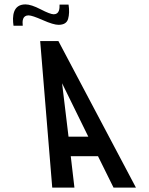

<svg xmlns="http://www.w3.org/2000/svg" viewBox="-20 -854 678 874"><path d="M217.8 0H318.8L302.1 -143H426.1L496.8 0H598.8L245.9 -667H162.9ZM291.9 -232 262.6 -475 381.9 -232ZM224.6 -789C213.9 -789 194.1 -796.5 165.2 -811.5C136.3 -826.5 113.2 -834 95.8 -834C38.1 -834 35.3 -779.3 41.5 -737H83.5C81.3 -757.9 82 -784 110.1 -784C120.8 -784 142.3 -776.8 174.7 -762.5C207.1 -748.2 230.9 -741 246.3 -741C270.3 -741 284.9 -750 290 -768C295.2 -786 295.9 -807.7 292.1 -833H251.1C251.7 -814.8 250 -789 224.6 -789Z"/></svg>

Font: Din Kursivschrift
Style: LeftEng
Weight: 400
Version: Version 1.089